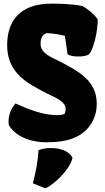

<svg xmlns="http://www.w3.org/2000/svg" viewBox="-20 -777 582 1061"><path d="M29.3 -84.5C76.2 -8.8 175.8 9.3 231.9 9.3C295.9 9.3 343.8 2.9 385.7 -13.7C457 -41.5 514.6 -107.4 514.6 -203.6C514.6 -330.1 416.5 -381.8 310.5 -437.5C268.6 -459.5 204.1 -479.5 204.1 -535.2C204.1 -558.6 209.5 -581.5 235.4 -593.8C245.1 -594.2 294.9 -590.8 338.4 -579.1L353.5 -477.5C367.7 -469.2 382.8 -464.8 412.1 -464.8C439 -464.8 456.1 -468.3 470.7 -475.6C498 -506.3 520 -601.6 520 -670.4C494.1 -705.1 466.8 -725.1 436 -743.7C370.1 -757.3 289.6 -756.8 263.7 -756.8C84 -756.8 19.5 -655.3 19.5 -526.4C19.5 -373 131.8 -315.4 242.2 -259.3C276.4 -241.7 344.7 -217.8 342.8 -173.8C342.3 -167.5 340.8 -155.3 337.4 -147.9C328.6 -143.6 312 -140.6 298.8 -140.6C215.3 -140.6 138.7 -172.9 65.4 -205.1C38.1 -173.8 27.3 -137.7 27.3 -106.9C27.3 -99.1 27.8 -91.3 29.3 -84.5ZM192.9 52.7C188.5 116.7 180.2 165.5 161.6 235.8L231 263.7C290.5 236.3 372.1 148.4 380.4 95.2C363.8 57.1 311.5 41 261.7 41C236.3 41 211.4 45.4 192.9 52.7Z"/></svg>

Font: Kavoon
Style: Regular
Weight: 400
Designer: Viktoriya Grabowska
Foundry: Viktoriya Grabowska
Version: Version 1.002